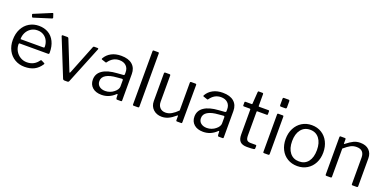

<svg xmlns="http://www.w3.org/2000/svg" viewBox="-10 -1584 4870 2426"><g transform="rotate(20 2425.5 -371.0)"><path d="M308 -54Q408 -54 464 -137Q468 -141 471 -141.5Q474 -142 478 -140L520 -119Q528 -114 522 -105Q483 -45 429 -17.5Q375 10 300 10Q227 10 169 -24Q111 -58 78.5 -119.5Q46 -181 46 -260Q46 -345 79 -408.5Q112 -472 169.5 -506Q227 -540 299 -540Q371 -540 425.5 -508Q480 -476 510 -414.5Q540 -353 540 -269V-265Q540 -256 537 -251.5Q534 -247 525 -247H142Q133 -247 133 -232Q133 -184 156.5 -143Q180 -102 220 -78Q260 -54 308 -54ZM439 -302Q450 -302 453 -304.5Q456 -307 456 -316Q456 -360 437.5 -397.5Q419 -435 383.5 -457.5Q348 -480 301 -480Q250 -480 212 -454.5Q174 -429 154 -388.5Q134 -348 135 -302ZM429 -700Q430 -698 430 -694Q430 -686 419 -683L190 -611Q188 -610 184 -610Q177 -610 174 -619L166 -641Q165 -643 165 -646Q165 -654 171 -655L402 -751Q403 -752 406 -752Q412 -752 414 -746Z M1099 -516 896 -15Q891 0 873 0H837Q818 0 812 -14L610 -515Q609 -517 609 -520Q609 -530 621 -530H683Q694 -530 699 -519L856 -126Q859 -116 863 -116Q867 -116 872 -127L1028 -519Q1031 -530 1043 -530H1089Q1096 -530 1098.5 -525.5Q1101 -521 1099 -516Z M1335 10Q1257 10 1212.5 -29.5Q1168 -69 1168 -135Q1168 -215 1235.5 -261Q1303 -307 1431 -315L1509 -321Q1526 -323 1526 -336V-363Q1526 -417 1492.5 -448.5Q1459 -480 1402 -480Q1314 -480 1258 -400Q1255 -395 1252 -393.5Q1249 -392 1244 -394L1190 -412Q1185 -414 1185 -419Q1185 -422 1188 -428Q1218 -481 1273.5 -510.5Q1329 -540 1405 -540Q1503 -540 1555 -494.5Q1607 -449 1607 -369V-15Q1607 -6 1604 -3Q1601 0 1593 0H1543Q1531 0 1529 -16L1527 -62Q1526 -69 1522 -69Q1518 -69 1513 -64Q1436 10 1335 10ZM1511 -270 1446 -264Q1353 -258 1302.5 -228Q1252 -198 1252 -145Q1252 -102 1282.5 -77Q1313 -52 1364 -52Q1395 -52 1425 -63Q1455 -74 1478 -93Q1501 -111 1513.5 -131.5Q1526 -152 1526 -171V-254Q1526 -270 1511 -270Z M1838 -17Q1838 -7 1834 -3.5Q1830 0 1820 0H1768Q1759 0 1756 -3Q1753 -6 1753 -14L1754 -728Q1754 -742 1766 -742H1826Q1838 -742 1838 -729Z M2333 -143V-516Q2333 -530 2349 -530H2404Q2418 -530 2418 -516L2416 -13Q2416 0 2405 0H2347Q2336 0 2336 -11V-70Q2336 -82 2327 -73Q2273 -27 2231 -8.5Q2189 10 2145 10Q2075 10 2030 -32Q1985 -74 1985 -143V-515Q1985 -530 2000 -530H2056Q2069 -530 2069 -516V-165Q2069 -115 2096.5 -85.5Q2124 -56 2172 -56Q2213 -56 2252.5 -78.5Q2292 -101 2333 -143Z M2701 10Q2623 10 2578.5 -29.5Q2534 -69 2534 -135Q2534 -215 2601.5 -261Q2669 -307 2797 -315L2875 -321Q2892 -323 2892 -336V-363Q2892 -417 2858.5 -448.5Q2825 -480 2768 -480Q2680 -480 2624 -400Q2621 -395 2618 -393.5Q2615 -392 2610 -394L2556 -412Q2551 -414 2551 -419Q2551 -422 2554 -428Q2584 -481 2639.5 -510.5Q2695 -540 2771 -540Q2869 -540 2921 -494.5Q2973 -449 2973 -369V-15Q2973 -6 2970 -3Q2967 0 2959 0H2909Q2897 0 2895 -16L2893 -62Q2892 -69 2888 -69Q2884 -69 2879 -64Q2802 10 2701 10ZM2877 -270 2812 -264Q2719 -258 2668.5 -228Q2618 -198 2618 -145Q2618 -102 2648.5 -77Q2679 -52 2730 -52Q2761 -52 2791 -63Q2821 -74 2844 -93Q2867 -111 2879.5 -131.5Q2892 -152 2892 -171V-254Q2892 -270 2877 -270Z M3259 -468Q3251 -468 3251 -459V-142Q3251 -97 3266 -80Q3281 -63 3315 -63H3384Q3395 -63 3395 -52L3394 -18Q3394 -8 3382 -5Q3356 0 3288 0Q3225 0 3196 -29.5Q3167 -59 3167 -123V-457Q3167 -468 3157 -468H3077Q3066 -468 3066 -478V-520Q3066 -530 3076 -530H3161Q3168 -530 3168 -538L3179 -697Q3179 -710 3190 -710H3240Q3252 -710 3252 -696V-538Q3252 -530 3260 -530H3386Q3397 -530 3397 -521V-478Q3397 -468 3386 -468Z M3594 -644Q3594 -634 3590 -629.5Q3586 -625 3576 -625H3518Q3503 -625 3503 -642V-726Q3503 -742 3517 -742H3580Q3586 -742 3590 -738Q3594 -734 3594 -727ZM3590 -17Q3590 -7 3586 -3.5Q3582 0 3572 0H3521Q3512 0 3509 -3Q3506 -6 3506 -14V-516Q3506 -530 3518 -530H3579Q3590 -530 3590 -517Z M3714 -262Q3714 -343 3746.5 -406Q3779 -469 3836.5 -504.5Q3894 -540 3968 -540Q4042 -540 4099.5 -504.5Q4157 -469 4188.5 -406Q4220 -343 4220 -263Q4220 -184 4188 -122Q4156 -60 4098.5 -25Q4041 10 3967 10Q3892 10 3834.5 -24.5Q3777 -59 3745.5 -121Q3714 -183 3714 -262ZM4134 -265Q4134 -363 4089.5 -420.5Q4045 -478 3968 -478Q3890 -478 3845 -420.5Q3800 -363 3800 -265Q3800 -167 3845 -110Q3890 -53 3969 -53Q4047 -53 4090.5 -109.5Q4134 -166 4134 -265Z M4344 -13V-517Q4344 -530 4355 -530H4415Q4426 -530 4426 -519V-461Q4426 -450 4435 -458Q4491 -502 4530.5 -521Q4570 -540 4619 -540Q4695 -540 4737.5 -499Q4780 -458 4780 -389V-16Q4780 0 4765 0H4709Q4696 0 4696 -13V-370Q4696 -420 4670.5 -447Q4645 -474 4592 -474Q4550 -474 4514.5 -455.5Q4479 -437 4428 -393V-15Q4428 -7 4424.5 -3.5Q4421 0 4413 0H4358Q4344 0 4344 -13Z"/></g></svg>

Font: n
Style: Regular
Weight: 400
Designer: Pablo Impallari, Rodrigo Fuenzalida
Foundry: Impallari Type
Version: Version 1.002; ttfautohint (v1.5)